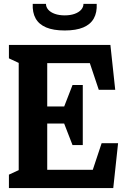

<svg xmlns="http://www.w3.org/2000/svg" viewBox="-20 -959 660 979"><path d="M25.5 -68.5 108.2 -106.6 75.4 -50.4V-660.8L96.5 -628.4L25.5 -661.5V-730H542.9L567.5 -501.2H483.6L430.8 -658.8L459.8 -637.2H204.8L220.8 -654.2V-393.5L186.7 -416H329.2L298.8 -394.1L349.8 -525.5H402.1V-219.2H349.8L298.8 -350.6L328.8 -329.2H186.7L220.8 -358V-61.6L188.9 -93.2H474.4L445.8 -71.2L498.2 -228.8H582.1L557.5 0H25.5ZM146.9 -939.4H214.4Q214.4 -922.8 226.2 -909.4Q237.9 -896.1 259.8 -888.3Q281.6 -880.6 310 -880.6Q338.4 -880.6 360.2 -888.3Q382.1 -896.1 393.8 -909.4Q405.6 -922.8 405.6 -939.4H473.1Q475.2 -895.2 458.4 -865.1Q441.7 -834.9 404.8 -819.2Q368 -803.6 310 -803.6Q252 -803.6 215.2 -819.2Q178.3 -834.9 161.6 -865.1Q144.8 -895.2 146.9 -939.4Z"/></svg>

Font: Monaspace Xenon Var ExtraLight
Style: Regular
Weight: 200
Designer: Riley Cran and the Lettermatic Team
Version: Version 1.200 (Monaspace Xenon Var)